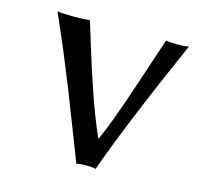

<svg xmlns="http://www.w3.org/2000/svg" viewBox="-73 -509 603 588"><g transform="rotate(15 228.5 -215.0)"><path d="M216.8 2.9Q206.5 -23.4 176 -102.1Q145.5 -180.7 130.4 -219Q115.2 -257.3 89.4 -319.3Q63.5 -381.3 40 -433.1Q56.2 -430.2 92.8 -430.2Q129.9 -430.2 143.1 -433.1Q148.4 -415 163.6 -366.2Q178.7 -317.4 186.5 -293Q194.3 -268.6 207.8 -229Q221.2 -189.5 234.1 -156Q247.1 -122.6 261.2 -89.8H263.2Q290 -147.5 333.5 -279.3Q377 -411.1 384.8 -433.1Q393.6 -430.2 418.9 -430.2Q448.2 -430.2 457 -433.1Q332.5 -151.4 277.8 2.9Q269 0 248 0Q226.6 0 216.8 2.9Z"/></g></svg>

Font: Linear Smooth
Style: Regular
Weight: 400
Designer: Philipp H. Poll, Flanker
Foundry: Philipp H. Poll, reworked by Flanker
Version: Version 1.061 | FøM Fix